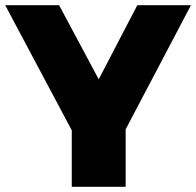

<svg xmlns="http://www.w3.org/2000/svg" viewBox="-35 -721 757 741"><path d="M702 -701H495L346 -415L193 -701H-15L242 -218V0H450V-222Z"/></svg>

Font: Argentum Sans ExtraBold
Style: Regular
Weight: 800
Designer: Julieta Ulanovsky
Foundry: Julieta Ulanovsky
Version: Version 5.001;February 15, 2019;FontCreator 11.5.0.2425 64-b